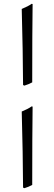

<svg xmlns="http://www.w3.org/2000/svg" viewBox="-20 -772 285 1007"><path d="M149 -340Q131 -330 108 -323L101 -326Q100 -508 94 -725Q128 -739 146 -752L151 -751Q149 -609 149 -340ZM149 198Q131 208 108 215L101 212Q100 30 94 -187Q128 -201 146 -214L151 -213Q149 -71 149 198Z"/></svg>

Font: Almendra
Style: Italic
Weight: 400
Italic angle: -12°
Designer: Ana Sanfelippo
Foundry: Ana Sanfelippo
Version: Version 1.004